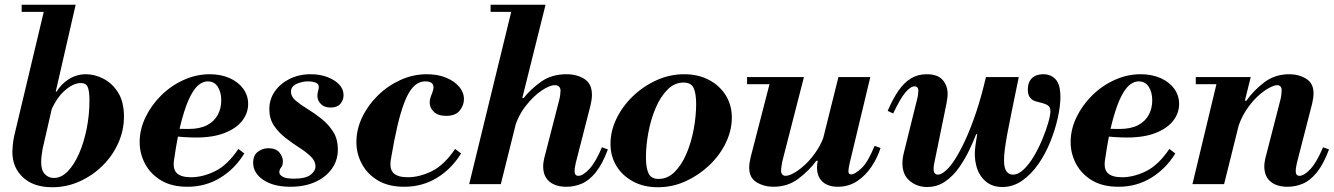

<svg xmlns="http://www.w3.org/2000/svg" viewBox="-20 -774 5606 807"><path d="M200 13Q121 13 76.5 -28.5Q32 -70 32 -135Q32 -143 33.5 -162Q35 -181 40 -204L171 -754H298L159 -148Q157 -138 155 -122Q153 -106 153 -93Q153 -58 168.5 -42Q184 -26 206 -26Q238 -26 265 -54Q292 -82 312.5 -129Q333 -176 344.5 -234Q356 -292 356 -351Q356 -392 348.5 -408.5Q341 -425 320 -425Q287 -425 250 -391.5Q213 -358 187 -291L211 -389H218Q237 -421 269.5 -441.5Q302 -462 342 -462Q378 -462 415 -443Q452 -424 476.5 -385Q501 -346 501 -284Q501 -226 477 -172.5Q453 -119 411 -77.5Q369 -36 314.5 -11.5Q260 13 200 13ZM71 -724V-754H286V-724Z M768 11Q702 11 657.5 -15.5Q613 -42 590 -85Q567 -128 567 -177Q567 -230 591.5 -281Q616 -332 657.5 -373Q699 -414 752 -438Q805 -462 862 -462Q908 -462 944.5 -446Q981 -430 1002 -401.5Q1023 -373 1023 -337Q1023 -299 998.5 -267Q974 -235 925 -215.5Q876 -196 804 -196Q779 -196 750 -198Q721 -200 698.5 -203Q676 -206 670 -207L675 -242Q692 -235 713 -233.5Q734 -232 773 -232Q820 -232 850.5 -248Q881 -264 895.5 -291.5Q910 -319 910 -352Q910 -386 895.5 -409Q881 -432 853 -432Q836 -432 818 -419.5Q800 -407 781.5 -372.5Q763 -338 745 -273.5Q727 -209 712 -105Q705 -64 723 -46.5Q741 -29 783 -29Q832 -29 884 -54.5Q936 -80 982 -148L1007 -129Q967 -64 905.5 -26.5Q844 11 768 11Z M1201 11Q1129 11 1086.5 -18Q1044 -47 1044 -90Q1044 -121 1063.5 -136Q1083 -151 1108 -151Q1139 -151 1154 -133.5Q1169 -116 1169 -96Q1169 -79 1161.5 -70Q1154 -61 1154 -50Q1154 -40 1167.5 -31.5Q1181 -23 1216 -23Q1264 -23 1285 -39Q1306 -55 1306 -75Q1306 -97 1286.5 -116Q1267 -135 1238 -153.5Q1209 -172 1180 -194.5Q1151 -217 1131.5 -246Q1112 -275 1112 -315Q1112 -356 1134.5 -389Q1157 -422 1196.5 -442Q1236 -462 1286 -462Q1324 -462 1355 -450.5Q1386 -439 1405 -419.5Q1424 -400 1424 -374Q1424 -353 1410.5 -337.5Q1397 -322 1370 -322Q1343 -322 1328.5 -337Q1314 -352 1314 -371Q1314 -382 1317 -391.5Q1320 -401 1320 -408Q1320 -422 1306 -427Q1292 -432 1275 -432Q1250 -432 1226.5 -421.5Q1203 -411 1203 -388Q1203 -368 1223 -351Q1243 -334 1272.5 -316Q1302 -298 1331 -275Q1360 -252 1380 -221Q1400 -190 1400 -146Q1400 -99 1374 -63.5Q1348 -28 1303.5 -8.5Q1259 11 1201 11Z M1679 11Q1613 11 1568.5 -15.5Q1524 -42 1501 -85Q1478 -128 1478 -177Q1478 -230 1502 -280.5Q1526 -331 1567.5 -372Q1609 -413 1662.5 -437.5Q1716 -462 1774 -462Q1820 -462 1855 -447.5Q1890 -433 1910 -409.5Q1930 -386 1930 -357Q1930 -332 1912.5 -309.5Q1895 -287 1855 -287Q1821 -287 1803.5 -304Q1786 -321 1786 -343Q1786 -355 1790 -366Q1794 -377 1798 -387.5Q1802 -398 1802 -407Q1802 -421 1792 -426.5Q1782 -432 1768 -432Q1752 -432 1736.5 -424Q1721 -416 1706.5 -396Q1692 -376 1678 -339Q1664 -302 1650.5 -245Q1637 -188 1623 -105Q1616 -64 1634 -46.5Q1652 -29 1694 -29Q1743 -29 1795 -54.5Q1847 -80 1893 -148L1918 -129Q1878 -64 1816.5 -26.5Q1755 11 1679 11Z M1952 0 2136 -754H2273L2085 0ZM2361 11Q2315 11 2289 -11Q2263 -33 2263 -75Q2263 -85 2264.5 -92.5Q2266 -100 2267 -107L2331 -356Q2333 -363 2334.5 -374.5Q2336 -386 2336 -393Q2336 -404 2329.5 -410Q2323 -416 2312 -416Q2290 -416 2256 -393Q2222 -370 2189.5 -328.5Q2157 -287 2141 -231L2174 -362H2181Q2211 -400 2255 -431Q2299 -462 2361 -462Q2405 -462 2436.5 -442Q2468 -422 2468 -375Q2468 -357 2462 -331L2400 -89Q2397 -76 2396 -68Q2395 -60 2395 -55Q2395 -35 2411 -35Q2430 -35 2456.5 -63Q2483 -91 2510 -155L2535 -146Q2512 -84 2484 -49.5Q2456 -15 2425 -2Q2394 11 2361 11ZM2042 -724V-754H2261V-724Z M2745 13Q2686 13 2641.2 -11.1Q2596.3 -35.1 2571.2 -76.1Q2546 -117 2546 -169.5Q2546 -223 2571 -275Q2596 -327 2639.5 -369Q2683 -411 2738.8 -436.5Q2794.7 -462 2856 -462Q2915 -462 2960.2 -438Q3005.3 -414 3030.7 -373Q3056 -332 3056 -279.8Q3056 -226.5 3031 -174.2Q3006 -122 2962 -80Q2918 -38 2862.5 -12.5Q2807 13 2745 13ZM2748 -22Q2786.3 -22 2815.8 -51.5Q2845.2 -81 2865.3 -128.1Q2885.4 -175.2 2895.7 -230.6Q2906 -286 2906 -337Q2906 -381 2895.5 -404Q2885 -427 2853 -427Q2815 -427 2785.7 -397.5Q2756.4 -368.1 2736.1 -320.8Q2715.8 -273.6 2705.4 -218.2Q2695 -162.8 2695 -112Q2695 -68.2 2706 -45.1Q2717 -22 2748 -22Z M3231 11Q3191 11 3160 -8Q3129 -27 3129 -69Q3129 -88 3135 -113L3222 -450H3359L3268 -95Q3267 -88 3265 -76.5Q3263 -65 3263 -57Q3263 -47 3268 -41Q3273 -35 3282 -35Q3296 -35 3319 -48Q3342 -61 3367.5 -85.5Q3393 -110 3415 -144Q3437 -178 3449 -220L3418 -98H3411Q3381 -57 3336 -23Q3291 11 3231 11ZM3120 -420V-450H3294V-420ZM3501 11Q3475 11 3455.5 2Q3436 -7 3425 -25Q3414 -43 3414 -70Q3414 -82 3417 -97.5Q3420 -113 3430 -153L3504 -450H3638L3551 -87Q3548 -74 3547 -65.5Q3546 -57 3546 -54Q3546 -41 3558 -41Q3573 -41 3600.5 -66.5Q3628 -92 3656 -161L3681 -152Q3668 -111 3643 -73.5Q3618 -36 3582.5 -12.5Q3547 11 3501 11Z M3876 12Q3835 12 3804 -13.5Q3773 -39 3773 -88Q3773 -98 3774.5 -109Q3776 -120 3779 -132L3835 -358Q3838 -370 3839 -379Q3840 -388 3840 -392Q3840 -411 3824 -411Q3807 -411 3785.5 -385.5Q3764 -360 3734 -297L3711 -308Q3733 -359 3756.5 -393Q3780 -427 3809 -444.5Q3838 -462 3875 -462Q3921 -462 3942 -438Q3963 -414 3963 -379Q3963 -369 3961.5 -360Q3960 -351 3958 -338L3908 -94Q3904 -77 3904 -66Q3904 -50 3909.5 -45Q3915 -40 3922 -40Q3936 -40 3955 -56.5Q3974 -73 3995 -106Q4016 -139 4038.5 -188Q4061 -237 4083 -302.5Q4105 -368 4124 -450L4088 -210H4083Q4073 -184 4055.5 -146.5Q4038 -109 4013 -72.5Q3988 -36 3954 -12Q3920 12 3876 12ZM4193 12Q4150 12 4122 -12.5Q4094 -37 4083.5 -77Q4073 -117 4080 -163L4124 -450H4262Q4245 -366 4233 -308.5Q4221 -251 4214 -212.5Q4207 -174 4203.5 -147.5Q4200 -121 4200 -99Q4200 -69 4210 -54.5Q4220 -40 4237 -40Q4260 -40 4283 -62Q4306 -84 4326 -118Q4346 -152 4361.5 -189.5Q4377 -227 4386 -258.5Q4395 -290 4395 -306Q4395 -323 4385.5 -330Q4376 -337 4362 -340.5Q4348 -344 4333.5 -348Q4319 -352 4309.5 -363.5Q4300 -375 4300 -399Q4300 -428 4317 -445Q4334 -462 4365 -462Q4397 -462 4417 -440.5Q4437 -419 4437 -366Q4437 -328 4426 -278.5Q4415 -229 4394.5 -178Q4374 -127 4344 -84Q4314 -41 4276 -14.5Q4238 12 4193 12Z M4681 11Q4615 11 4570.5 -15.5Q4526 -42 4503 -85Q4480 -128 4480 -177Q4480 -230 4504.5 -281Q4529 -332 4570.5 -373Q4612 -414 4665 -438Q4718 -462 4775 -462Q4821 -462 4857.5 -446Q4894 -430 4915 -401.5Q4936 -373 4936 -337Q4936 -299 4911.5 -267Q4887 -235 4838 -215.5Q4789 -196 4717 -196Q4692 -196 4663 -198Q4634 -200 4611.5 -203Q4589 -206 4583 -207L4588 -242Q4605 -235 4626 -233.5Q4647 -232 4686 -232Q4733 -232 4763.5 -248Q4794 -264 4808.5 -291.5Q4823 -319 4823 -352Q4823 -386 4808.5 -409Q4794 -432 4766 -432Q4749 -432 4731 -419.5Q4713 -407 4694.5 -372.5Q4676 -338 4658 -273.5Q4640 -209 4625 -105Q4618 -64 4636 -46.5Q4654 -29 4696 -29Q4745 -29 4797 -54.5Q4849 -80 4895 -148L4920 -129Q4880 -64 4818.5 -26.5Q4757 11 4681 11Z M5392 11Q5346 11 5320 -11Q5294 -33 5294 -75Q5294 -85 5295.5 -92.5Q5297 -100 5298 -107L5362 -356Q5364 -363 5365.5 -375Q5367 -387 5367 -394Q5367 -405 5362 -410.5Q5357 -416 5348 -416Q5335 -416 5311.5 -403Q5288 -390 5262.5 -365.5Q5237 -341 5215 -306.5Q5193 -272 5181 -229L5212 -351H5219Q5249 -394 5294 -428Q5339 -462 5399 -462Q5439 -462 5470 -443Q5501 -424 5501 -382Q5501 -364 5495 -338L5431 -89Q5428 -76 5427 -68Q5426 -60 5426 -55Q5426 -35 5442 -35Q5461 -35 5487.5 -63Q5514 -91 5541 -155L5566 -146Q5543 -84 5515 -49.5Q5487 -15 5456 -2Q5425 11 5392 11ZM4992 0 5100 -450H5237L5125 0ZM5006 -420V-450H5225V-420Z"/></svg>

Font: Libre Bodoni
Style: Italic
Weight: 400
Italic angle: -13°
Designer: Pablo Impallari, Rodrigo Fuenzalida
Foundry: Impallari Type
Version: Version 2.005;gftools[0.9.23]